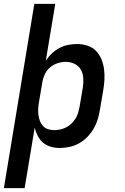

<svg xmlns="http://www.w3.org/2000/svg" viewBox="-22 -755 642 990"><path d="M-2 215 155 -735H263L214 -441Q227 -462 245 -479Q263 -496 284.5 -507.5Q306 -519 329.5 -523.5Q353 -528 376 -528Q403 -528 429 -519.5Q455 -511 473 -492.5Q491 -474 501 -449.5Q511 -425 514.5 -398.5Q518 -372 516.5 -344Q515 -316 510 -288L493 -188Q489 -163 481.5 -138.5Q474 -114 460.5 -91Q447 -68 428 -48.5Q409 -29 385.5 -16Q362 -3 336.5 2.5Q311 8 286 8Q262 8 239.5 1.5Q217 -5 200 -19.5Q183 -34 172.5 -54.5Q162 -75 157 -97L105 215ZM258 -84Q273 -84 289 -87.5Q305 -91 319.5 -98.5Q334 -106 346 -117.5Q358 -129 367 -143Q376 -157 380.5 -172.5Q385 -188 388 -203L405 -303Q409 -327 407.5 -351.5Q406 -376 395 -395.5Q384 -415 363 -425.5Q342 -436 318 -436Q318 -436 318 -436Q318 -436 318 -436H317Q296 -436 274.5 -429Q253 -422 235.5 -407Q218 -392 208.5 -371Q199 -350 196 -329L179 -229Q176 -212 175 -195.5Q174 -179 176 -163Q178 -147 183.5 -132Q189 -117 199.5 -105.5Q210 -94 225.5 -89Q241 -84 258 -84Z"/></svg>

Font: Iosevka Etoile SmBdObl
Style: Regular
Weight: 600
Italic angle: -9°
Designer: Belleve Invis
Foundry: Belleve Invis
Version: Version 15.5.2; ttfautohint (v1.8.4)